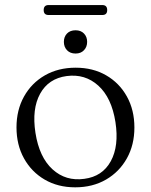

<svg xmlns="http://www.w3.org/2000/svg" viewBox="-20 -750 613 780"><path d="M287.5 -475Q357.5 -475 411.2 -444Q465 -413 495.5 -358Q526 -303 526 -232Q526 -161.5 495.5 -106.8Q465 -52 410.8 -20.5Q356.5 11 285.5 11Q215.5 11 161.8 -20.2Q108 -51.5 77.5 -106.5Q47 -161.5 47 -232.5Q47 -303 77.5 -357.8Q108 -412.5 162.2 -443.8Q216.5 -475 287.5 -475ZM322.5 -23.5Q396 -33 430 -95Q464 -157 449 -254Q433.5 -353 379.5 -402Q325.5 -451 250.5 -441Q177 -431 143 -369.2Q109 -307.5 124 -210.5Q139.5 -111 193.5 -62Q247.5 -13 322.5 -23.5ZM287 -532.5Q265 -532.5 252.2 -546Q239.5 -559.5 239.5 -580Q239.5 -600.5 252.2 -613.8Q265 -627 287 -627Q308.5 -627 321.2 -613.8Q334 -600.5 334 -580Q334 -559.5 321.2 -546Q308.5 -532.5 287 -532.5ZM157.5 -709Q157.5 -729.5 177.5 -729.5H395.5Q415.5 -729.5 415.5 -709Q415.5 -689 395.5 -689H177.5Q157.5 -689 157.5 -709Z"/></svg>

Font: Fraunces 9pt S000 Light
Style: Regular
Weight: 300
Version: Version 1.000; ttfautohint (v1.8.3)